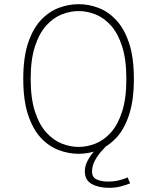

<svg xmlns="http://www.w3.org/2000/svg" viewBox="-20 -726 750 920"><path d="M357 11Q309.5 11 262.2 -6.5Q215 -24 176.5 -64.8Q138 -105.5 114.8 -175Q91.5 -244.5 91.5 -348Q91.5 -451.5 114.8 -520.5Q138 -589.5 176.5 -630.2Q215 -671 262.2 -688.5Q309.5 -706 357 -706Q404.5 -706 451.2 -688.5Q498 -671 536.5 -630.2Q575 -589.5 598.2 -520.5Q621.5 -451.5 621.5 -348Q621.5 -244.5 598.2 -175Q575 -105.5 536.5 -64.8Q498 -24 451.2 -6.5Q404.5 11 357 11ZM357 -22Q397 -22 437.5 -38Q478 -54 511.5 -91.2Q545 -128.5 565.2 -191.5Q585.5 -254.5 585.5 -348Q585.5 -441 565.2 -503.8Q545 -566.5 511.5 -603.8Q478 -641 437.5 -657Q397 -673 357 -673Q316.5 -673 276 -657Q235.5 -641 201.8 -603.8Q168 -566.5 147.5 -503.8Q127 -441 127 -348Q127 -254.5 147.5 -191.5Q168 -128.5 201.8 -91.2Q235.5 -54 276 -38Q316.5 -22 357 -22ZM490.5 -28Q479.5 -17 463 2Q446.5 21 433.8 45.2Q421 69.5 421 96Q421 124 443.5 134Q466 144 497.5 144Q528.5 144 554.5 137Q580.5 130 591.5 124L603.5 152.5Q586.5 160 559.8 167Q533 174 502 174Q453.5 174 420 155.8Q386.5 137.5 386.5 95Q386.5 69.5 399 45.5Q411.5 21.5 428.2 2.2Q445 -17 457.5 -28Z"/></svg>

Font: League Mono Thin
Style: Regular
Weight: 100
Width: 6
Designer: Tyler Finck
Foundry: The League of Moveable Type / Tyler Finck
Version: Version 2.300;RELEASE